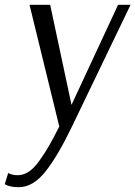

<svg xmlns="http://www.w3.org/2000/svg" viewBox="-37 -520 564 800"><path d="M-3 201Q14 210 36 210Q60 210 82 196Q104 182 126.5 150.5Q149 119 166.5 89Q184 59 210 7L86 -500H172L261 -83L455 -500H507L263 7Q205 128 153 194Q101 260 41 260Q23 260 8.5 257Q-6 254 -12 250L-17 247Z"/></svg>

Font: ArsenalItalic
Style: Italic
Weight: 400
Italic angle: -9°
Designer: Andrij Shevchenko
Foundry: Stairsfor.com
Version: Version 1.000